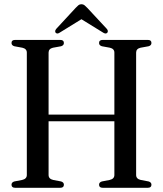

<svg xmlns="http://www.w3.org/2000/svg" viewBox="-20 -889 772 909"><path d="M210 -60.5Q210 -42 232 -37L269 -30Q282.5 -26 282.5 -14.5Q282.5 0 265.5 0H51.5Q34.5 0 34.5 -14.5Q34.5 -26 48 -30L84.5 -37Q107 -42 107 -60.5V-640Q107 -658 86 -663L48 -670Q34.5 -674 34.5 -685.5Q34.5 -700 51.5 -700H265.5Q282.5 -700 282.5 -685.5Q282.5 -674 269 -670L230.5 -663Q210 -658 210 -640V-346.5H521.5V-640Q521.5 -658 500.5 -663L462.5 -670Q449 -674 449 -685.5Q449 -700 466 -700H680Q697 -700 697 -685.5Q697 -674 683.5 -670L645 -663Q624.5 -658 624.5 -640V-60.5Q624.5 -42 646.5 -37L683.5 -30Q697 -26 697 -14.5Q697 0 680 0H466Q449 0 449 -14.5Q449 -26 462.5 -30L499 -37Q521.5 -42 521.5 -60.5V-315H210ZM265 -736Q252 -726.5 244.5 -733Q241.5 -735.5 241.2 -740.8Q241 -746 246 -752L338 -851.5Q345.5 -859.5 351.2 -864.2Q357 -869 365.5 -869Q374 -869 380 -864.2Q386 -859.5 393.5 -851.5L486 -752Q491 -746 490.5 -740.8Q490 -735.5 487 -733Q479.5 -726.5 466 -736L365.5 -798Z"/></svg>

Font: Fraunces 144pt Soft
Style: Regular
Weight: 400
Version: Version 1.000;[0bf87f6ff]